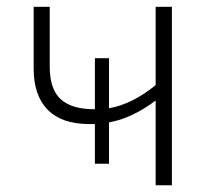

<svg xmlns="http://www.w3.org/2000/svg" viewBox="-20 -551 620 571"><path d="M127.9 -530.8V-353Q127.9 -285.6 160.6 -255.9Q193.4 -226.1 261.2 -226.1H262.2V-377.9H304.2V-229Q373.5 -241.2 442.9 -297.9V-530.8H491.2V0H442.9V-252Q372.6 -199.2 304.2 -187V-64H262.2V-182.1H245.1Q163.6 -182.1 121.8 -224.6Q80.1 -267.1 80.1 -347.2V-530.8Z"/></svg>

Font: JBL Sans
Style: Light
Weight: 300
Version: Version 1.10